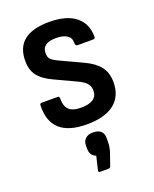

<svg xmlns="http://www.w3.org/2000/svg" viewBox="-139 -580 722 900"><g transform="rotate(-20 222.0 -130.0)"><path d="M221 11Q41 11 46 -147Q46 -157 56 -157H134Q144 -157 144 -148Q143 -108 161.5 -90Q180 -72 222 -72Q303 -72 303 -128Q303 -150 290 -164.5Q277 -179 249 -192L144 -241Q94 -264 72 -293Q50 -322 50 -367Q50 -501 217 -501Q303 -501 348.5 -465Q394 -429 394 -363Q394 -353 383 -353H306Q295 -353 295 -369Q296 -393 276.5 -406Q257 -419 222 -419Q152 -419 152 -369Q152 -348 162.5 -337.5Q173 -327 204 -313L309 -264Q358 -241 381.5 -210.5Q405 -180 405 -133Q405 -63 358 -26Q311 11 221 11ZM202 241Q193 241 195 231L211 164Q182 153 182 119V102Q182 81 195.5 68.5Q209 56 232 56Q285 56 285 102V120Q285 147 277 171L255 234Q252 241 244 241Z"/></g></svg>

Font: Sofia Sans Extra Cond
Style: Bold
Weight: 700
Width: 1
Designer: Botio Nikoltchev, Ani Petrova
Foundry: lettersoup
Version: Version 4.100; ttfautohint (v1.8.3)